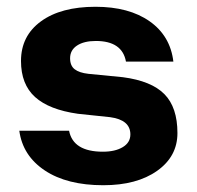

<svg xmlns="http://www.w3.org/2000/svg" viewBox="-20 -534 581 567"><path d="M305 -188 210 -198Q125 -210 83.5 -247.5Q42 -285 42 -354Q42 -428 101 -471Q160 -514 262 -514Q361 -514 422 -471Q483 -428 492 -352H352Q341 -413 263 -413Q228 -413 207.5 -399.5Q187 -386 187 -362Q187 -340 200.5 -329.5Q214 -319 241 -316L343 -306Q427 -295 465.5 -256Q504 -217 504 -141Q504 -72 444 -29.5Q384 13 285 13Q178 13 112.5 -30.5Q47 -74 37 -148H184Q196 -86 284 -86Q320 -86 342.5 -99.5Q365 -113 365 -137Q365 -180 305 -188Z"/></svg>

Font: Overused Grotesk
Style: Bold
Weight: 700
Version: Version 0.003